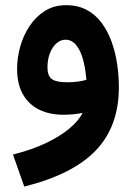

<svg xmlns="http://www.w3.org/2000/svg" viewBox="-20 -432 496 723"><path d="M290.8 -7Q277.1 21.9 242.1 51.4Q207 80.9 153.3 106.6Q99.5 132.3 28.9 149.9L71.3 270.6Q254.2 225 340.9 134.3Q427.6 43.6 427.6 -103.5Q427.6 -146.2 421.3 -189.9Q414.9 -233.6 400.8 -273.4Q386.6 -313.2 363.6 -344.7Q340.6 -376.2 307.3 -394.3Q273.9 -412.5 229 -412.5Q183.6 -412.5 149.3 -391Q115 -369.5 91.6 -334.3Q68.1 -299.1 56.3 -256.9Q44.4 -214.7 44.4 -173Q44.4 -115 66.5 -76.5Q88.6 -38.1 127.8 -19Q167 0.1 218.8 0.1Q237.9 0.1 256.8 -1.8Q275.8 -3.7 290.8 -7ZM305.4 -131.5Q289.7 -126.7 271.2 -124.5Q252.7 -122.2 233 -122.2Q192 -122.2 175.4 -134.2Q158.7 -146.2 158.7 -178.1Q158.7 -208.1 167.9 -231.6Q177.1 -255.1 192.6 -268.8Q208.1 -282.5 226.8 -282.5Q243.5 -282.5 256.7 -272.2Q269.8 -261.8 279.7 -242.2Q289.6 -222.5 296 -194.6Q302.4 -166.6 305.4 -131.5Z"/></svg>

Font: Estedad-VF-FD Black
Style: Regular
Weight: 900
Designer: Amin Abedi
Version: Version 4.000